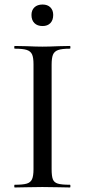

<svg xmlns="http://www.w3.org/2000/svg" viewBox="-20 -828 375 848"><path d="M289 -12Q291 -12 291 -6Q291 0 289 0Q257 0 239 -1L167 -2L97 -1Q78 0 45 0Q43 0 43 -6Q43 -12 45 -12Q81 -12 98 -17Q115 -22 121.5 -36.5Q128 -51 128 -81V-544Q128 -574 121.5 -588Q115 -602 98 -607.5Q81 -613 45 -613Q43 -613 43 -619Q43 -625 45 -625L97 -624Q141 -622 167 -622Q196 -622 240 -624L289 -625Q291 -625 291 -619Q291 -613 289 -613Q253 -613 236.5 -607Q220 -601 214 -586.5Q208 -572 208 -542V-81Q208 -50 213.5 -36Q219 -22 235.5 -17Q252 -12 289 -12ZM119 -762Q119 -783 132 -795.5Q145 -808 168 -808Q190 -808 202.5 -795.5Q215 -783 215 -762Q215 -739 202.5 -726Q190 -713 168 -713Q145 -713 132 -726Q119 -739 119 -762Z"/></svg>

Font: Cormorant Infant Medium
Style: Regular
Weight: 500
Designer: Christian Thalmann (Catharsis Fonts)
Foundry: Catharsis Fonts
Version: Version 4.000